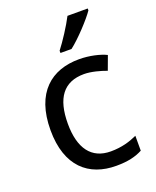

<svg xmlns="http://www.w3.org/2000/svg" viewBox="-144 -850 768 945"><g transform="rotate(-20 240.0 -378.0)"><path d="M432 -756V-766H326C303 -721 260 -655 231 -618V-606H289C336 -642 407 -719 432 -756ZM300 10C361 10 402 0 438 -19V-97C401 -80 357 -66 299 -66C198 -66 146 -137 146 -266C146 -400 197 -469 304 -469C341 -469 388 -456 420 -444L447 -517C415 -533 360 -546 306 -546C162 -546 55 -463 55 -265C55 -75 157 10 300 10Z"/></g></svg>

Font: Noto Sans Cuneiform
Style: Regular
Weight: 400
Designer: Monotype Design Team
Foundry: Monotype Imaging Inc.
Version: Version 2.001